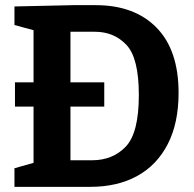

<svg xmlns="http://www.w3.org/2000/svg" viewBox="-20 -724 752 744"><path d="M351 -704Q501 -704 586.5 -617Q672 -530 672 -364Q672 -247 630 -165.5Q588 -84 511.5 -42Q435 0 330 0H36V-72L110 -93V-311H38V-405H110V-607L36 -627V-699L263 -704ZM337 -103Q417 -103 467.5 -156Q518 -209 518 -356Q518 -499 470 -550Q422 -601 347 -601H253V-405H384V-311H253V-103Z"/></svg>

Font: Bitter Pro
Style: Bold
Weight: 700
Designer: Sol Matas, and Bitter project Authors
Foundry: Sol Matas
Version: Version 1.010